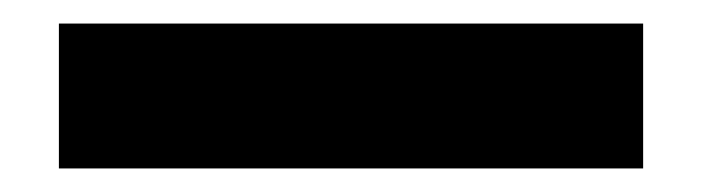

<svg xmlns="http://www.w3.org/2000/svg" viewBox="-20 47 596 163"><path d="M30 190V67H526V190Z"/></svg>

Font: IBM Plex Sans Arabic
Style: Bold
Weight: 700
Designer: Mike Abbink, Paul van der Laan, Pieter van Rosmalen, Wael Morcos, Khajak Apelian
Foundry: Bold Monday
Version: Version 1.2